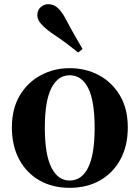

<svg xmlns="http://www.w3.org/2000/svg" viewBox="-20 -884 670 921"><path d="M314 17Q232 17 169.5 -18.5Q107 -54 72 -119.5Q37 -185 37 -273Q37 -362 74.5 -425.5Q112 -489 175.5 -523Q239 -557 314 -557Q391 -557 454 -523.5Q517 -490 555 -426.5Q593 -363 593 -273Q593 -184 557.5 -119Q522 -54 459.5 -18.5Q397 17 314 17ZM314 -18Q372 -18 403 -80.5Q434 -143 434 -271Q434 -400 403 -461.5Q372 -523 314 -523Q258 -523 226.5 -461.5Q195 -400 195 -271Q195 -143 226.5 -80.5Q258 -18 314 -18ZM376 -649 355 -632Q330 -652 302 -673.5Q274 -695 227 -726Q195 -749 177 -769.5Q159 -790 159 -811Q159 -836 175.5 -850Q192 -864 211 -864Q235 -864 253.5 -849Q272 -834 291 -801Q320 -746 339.5 -712Q359 -678 376 -649Z"/></svg>

Font: Noto Serif KR ExtraLight ExtraBold
Style: Regular
Weight: 800
Version: Version 2.003-H1;hotconv 1.1.1;makeotfexe 2.6.0